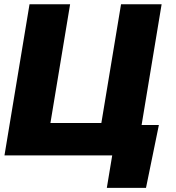

<svg xmlns="http://www.w3.org/2000/svg" viewBox="-20 -748 845 924"><path d="M637.2 0H1.5L122.1 -727.5H317.4L222.7 -156.2H467.8L562.5 -727.5H757.8ZM494.1 156.2 520 0H473.1L497.6 -146.5H744.6L682.6 156.2Z"/></svg>

Font: Inter Black
Style: Italic
Weight: 900
Italic angle: -9.39999°
Designer: Rasmus Andersson
Foundry: rsms
Version: Version 4.000;git-a52131595